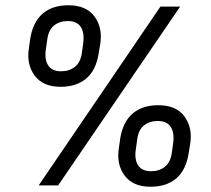

<svg xmlns="http://www.w3.org/2000/svg" viewBox="-20 -705 801 730"><path d="M355 -501Q345 -438 308 -406.5Q271 -375 210 -375Q143 -375 111.5 -418Q80 -461 90 -522L95 -558Q105 -621 142 -653Q179 -685 240 -685Q308 -685 339.5 -642Q371 -599 361 -537ZM590 -680H665L201 0H127ZM291 -502 296 -538Q302 -579 287.5 -602Q273 -625 238 -625Q207 -625 186 -608.5Q165 -592 160 -557L155 -521Q148 -481 162.5 -457.5Q177 -434 212 -434Q244 -434 265 -451Q286 -468 291 -502ZM697 -121Q687 -58 650 -26.5Q613 5 552 5Q485 5 453.5 -38Q422 -81 432 -142L437 -178Q447 -241 484 -273Q521 -305 582 -305Q650 -305 681.5 -262Q713 -219 703 -157ZM633 -122 638 -158Q644 -199 629.5 -222Q615 -245 580 -245Q549 -245 528 -228.5Q507 -212 502 -177L497 -141Q490 -101 504.5 -77.5Q519 -54 554 -54Q586 -54 607 -71Q628 -88 633 -122Z"/></svg>

Font: Inria Sans
Style: Italic
Weight: 400
Italic angle: -10°
Designer: Black Foundry Team
Foundry: Black Foundry
Version: Version 1.2; ttfautohint (v1.8.3)